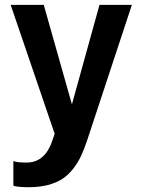

<svg xmlns="http://www.w3.org/2000/svg" viewBox="-20 -551 588 799"><path d="M100.6 228Q50.8 228 35.6 221.7V119.1Q49.3 125.5 90.3 125.5Q129.4 125.5 155.8 102.5Q182.1 79.6 195.8 39.6L207.5 5.9L24.4 -530.8H162.1L279.3 -116.7L394 -530.8H528.8L342.8 32.7Q330.1 70.8 317.1 98.4Q304.2 126 284.2 151.6Q264.2 177.2 239.5 193.4Q214.8 209.5 179.7 218.8Q144.5 228 100.6 228Z"/></svg>

Font: Epilogue SemiBold
Style: Regular
Weight: 600
Designer: Tyler Finck
Foundry: Etcetera Type Co
Version: Version 2.112